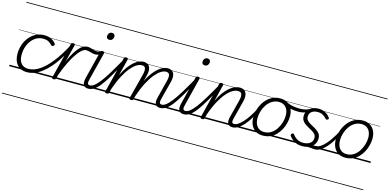

<svg xmlns="http://www.w3.org/2000/svg" viewBox="-103 -1532 5180 2553"><g transform="rotate(15 2487.0 -255.0)"><path d="M250 17Q160 17 112 -38Q64 -93 64 -189Q64 -253 84 -312.5Q104 -372 142 -418.5Q180 -465 232 -492Q284 -519 348 -519Q402 -519 443.5 -498.5Q485 -478 507 -446Q513 -437 511.5 -430Q510 -423 500 -415Q490 -407 482 -407Q474 -407 467 -415Q446 -439 418 -454.5Q390 -470 343 -470Q292 -470 251 -446.5Q210 -423 180.5 -382.5Q151 -342 135.5 -292Q120 -242 120 -188Q120 -141 135 -105Q150 -69 180 -50Q210 -31 255 -31Q266 -31 271 -23.5Q276 -16 275 -6.5Q274 3 267.5 10Q261 17 250 17ZM0 365H523V375H0ZM0 -20H523V0H0ZM0 -505H523V-500H0ZM0 -885H523V-875H0Z M247 17Q235 17 229 10Q223 3 224 -6.5Q225 -16 232.5 -23.5Q240 -31 253 -31Q331 -31 410 -84.5Q489 -138 566 -237.5Q643 -337 715 -474Q719 -482 727.5 -480.5Q736 -479 741.5 -472.5Q747 -466 743 -457Q671 -307 589.5 -201.5Q508 -96 421.5 -39.5Q335 17 247 17ZM523 365V375ZM523 -20V0ZM523 -505V-500ZM523 -885V-875Z M615 15Q602 15 596 10.5Q590 6 593 -5L716 -495Q719 -506 725.5 -510.5Q732 -515 745 -515Q761 -515 767 -509Q773 -503 769 -492L710 -259Q745 -337 776.5 -387.5Q808 -438 837 -467Q866 -496 892 -507.5Q918 -519 942 -519Q954 -519 958.5 -511.5Q963 -504 961 -494Q959 -484 952 -477Q945 -470 933 -470Q908 -470 876 -443.5Q844 -417 808 -364.5Q772 -312 734 -234.5Q696 -157 659 -55L646 -4Q643 6 635.5 10.5Q628 15 615 15ZM523 365H927V375H523ZM523 -20H927V0H523ZM523 -505H927V-500H523ZM523 -885H927V-875H523Z M1067 -447Q1043 -447 1021 -453Q999 -459 978 -464.5Q957 -470 934 -470Q924 -470 919.5 -477Q915 -484 915.5 -494Q916 -504 923 -511.5Q930 -519 942 -519Q968 -519 989.5 -512Q1011 -505 1032 -498Q1053 -491 1074 -491Q1087 -491 1100 -494.5Q1113 -498 1128 -504Q1136 -508 1142.5 -502Q1149 -496 1150 -487.5Q1151 -479 1141 -472Q1120 -458 1101 -452.5Q1082 -447 1067 -447ZM927 365V375ZM927 -20V0ZM927 -505V-500ZM927 -885V-875Z M1091 17Q1065 17 1048.5 8Q1032 -1 1024 -17.5Q1016 -34 1016.5 -58Q1017 -82 1024 -112L1120 -495Q1123 -506 1129.5 -510.5Q1136 -515 1149 -515Q1165 -515 1171 -509Q1177 -503 1174 -492L1079 -114Q1067 -70 1071.5 -50.5Q1076 -31 1102 -31Q1113 -31 1117.5 -23.5Q1122 -16 1120.5 -7Q1119 2 1111.5 9.5Q1104 17 1091 17ZM1195 -683Q1177 -683 1165.5 -693Q1154 -703 1154 -722Q1154 -746 1168 -764Q1182 -782 1209 -782Q1227 -782 1238.5 -772Q1250 -762 1250 -742Q1250 -719 1236 -701Q1222 -683 1195 -683ZM927 365H1252V375H927ZM927 -20H1252V0H927ZM927 -505H1252V-500H927ZM927 -885H1252V-875H927Z M1090 17Q1079 17 1074 9.5Q1069 2 1070 -7Q1071 -16 1079.5 -23.5Q1088 -31 1102 -31Q1130 -31 1161.5 -55Q1193 -79 1233.5 -131Q1274 -183 1326 -268Q1378 -353 1447 -476Q1452 -486 1461 -485.5Q1470 -485 1476 -478Q1482 -471 1477 -461Q1404 -325 1349.5 -233Q1295 -141 1252 -86Q1209 -31 1170.5 -7Q1132 17 1090 17ZM1252 365V375ZM1252 -20V0ZM1252 -505V-500ZM1252 -885V-875Z M2078 17Q2053 17 2037.5 8Q2022 -1 2014.5 -18Q2007 -35 2007 -58.5Q2007 -82 2016 -112L2075 -345Q2087 -387 2086.5 -414.5Q2086 -442 2073.5 -455.5Q2061 -469 2034 -469Q2004 -469 1966 -445.5Q1928 -422 1886 -371.5Q1844 -321 1801.5 -240Q1759 -159 1720 -43H1697Q1729 -166 1771.5 -256Q1814 -346 1862 -404.5Q1910 -463 1957.5 -491Q2005 -519 2046 -519Q2084 -519 2108 -500.5Q2132 -482 2138.5 -443.5Q2145 -405 2129 -345L2069 -114Q2057 -71 2061.5 -51Q2066 -31 2090 -31Q2100 -31 2104.5 -23.5Q2109 -16 2107.5 -7Q2106 2 2099 9.5Q2092 17 2078 17ZM1346 15Q1334 15 1326.5 10Q1319 5 1322 -5L1445 -495Q1448 -506 1454 -510.5Q1460 -515 1474 -515Q1490 -515 1496 -509Q1502 -503 1499 -492L1442 -264Q1476 -334 1512 -383Q1548 -432 1583.5 -462Q1619 -492 1652 -505.5Q1685 -519 1714 -519Q1752 -519 1776.5 -500.5Q1801 -482 1807.5 -443.5Q1814 -405 1798 -345L1711 -4Q1708 6 1701.5 10.5Q1695 15 1681 15Q1669 15 1661 10Q1653 5 1657 -5L1745 -345Q1756 -387 1755.5 -414.5Q1755 -442 1742.5 -455.5Q1730 -469 1702 -469Q1671 -469 1633 -446.5Q1595 -424 1553.5 -375Q1512 -326 1470 -247.5Q1428 -169 1389 -56L1376 -4Q1374 6 1367.5 10.5Q1361 15 1346 15ZM1252 365H2241V375H1252ZM1252 -20H2241V0H1252ZM1252 -505H2241V-500H1252ZM1252 -885H2241V-875H1252Z M2079 17Q2068 17 2063 9.5Q2058 2 2059 -7Q2060 -16 2068.5 -23.5Q2077 -31 2091 -31Q2119 -31 2150.5 -55Q2182 -79 2222.5 -131Q2263 -183 2315 -268Q2367 -353 2436 -476Q2441 -486 2450 -485.5Q2459 -485 2465 -478Q2471 -471 2466 -461Q2393 -325 2338.5 -233Q2284 -141 2241 -86Q2198 -31 2159.5 -7Q2121 17 2079 17ZM2241 365V375ZM2241 -20V0ZM2241 -505V-500ZM2241 -885V-875Z M2405 17Q2379 17 2362.5 8Q2346 -1 2338 -17.5Q2330 -34 2330.5 -58Q2331 -82 2338 -112L2434 -495Q2437 -506 2443.5 -510.5Q2450 -515 2463 -515Q2479 -515 2485 -509Q2491 -503 2488 -492L2393 -114Q2381 -70 2385.5 -50.5Q2390 -31 2416 -31Q2427 -31 2431.5 -23.5Q2436 -16 2434.5 -7Q2433 2 2425.5 9.5Q2418 17 2405 17ZM2509 -683Q2491 -683 2479.5 -693Q2468 -703 2468 -722Q2468 -746 2482 -764Q2496 -782 2523 -782Q2541 -782 2552.5 -772Q2564 -762 2564 -742Q2564 -719 2550 -701Q2536 -683 2509 -683ZM2241 365H2566V375H2241ZM2241 -20H2566V0H2241ZM2241 -505H2566V-500H2241ZM2241 -885H2566V-875H2241Z M2404 17Q2393 17 2388 9.5Q2383 2 2384 -7Q2385 -16 2393.5 -23.5Q2402 -31 2416 -31Q2444 -31 2475.5 -55Q2507 -79 2547.5 -131Q2588 -183 2640 -268Q2692 -353 2761 -476Q2766 -486 2775 -485.5Q2784 -485 2790 -478Q2796 -471 2791 -461Q2718 -325 2663.5 -233Q2609 -141 2566 -86Q2523 -31 2484.5 -7Q2446 17 2404 17ZM2566 365V375ZM2566 -20V0ZM2566 -505V-500ZM2566 -885V-875Z M3076 17Q3051 17 3034.5 8Q3018 -1 3010.5 -17.5Q3003 -34 3003.5 -58Q3004 -82 3012 -111L3072 -345Q3083 -387 3082 -414.5Q3081 -442 3067 -455.5Q3053 -469 3025 -469Q2993 -469 2953.5 -447Q2914 -425 2871.5 -376Q2829 -327 2785.5 -248Q2742 -169 2703 -56L2690 -4Q2688 6 2681.5 10.5Q2675 15 2660 15Q2648 15 2640.5 10Q2633 5 2636 -5L2759 -495Q2762 -506 2768 -510.5Q2774 -515 2788 -515Q2804 -515 2810 -509Q2816 -503 2813 -492L2756 -261Q2790 -333 2827 -382.5Q2864 -432 2901 -462Q2938 -492 2972.5 -505.5Q3007 -519 3037 -519Q3075 -519 3100.5 -501.5Q3126 -484 3134 -445.5Q3142 -407 3126 -345L3066 -113Q3054 -70 3058 -50.5Q3062 -31 3088 -31Q3098 -31 3102 -23.5Q3106 -16 3105 -7Q3104 2 3096.5 9.5Q3089 17 3076 17ZM2566 365H3237V375H2566ZM2566 -20H3237V0H2566ZM2566 -505H3237V-500H2566ZM2566 -885H3237V-875H2566Z M3075 17Q3064 17 3059 9.5Q3054 2 3055 -7Q3056 -16 3064.5 -23.5Q3073 -31 3087 -31Q3113 -31 3143.5 -51.5Q3174 -72 3207 -108.5Q3240 -145 3273 -195Q3306 -245 3337 -306Q3342 -315 3350.5 -314.5Q3359 -314 3365 -307.5Q3371 -301 3367 -292Q3335 -225 3300 -168.5Q3265 -112 3227.5 -70.5Q3190 -29 3152 -6Q3114 17 3075 17ZM3237 365V375ZM3237 -20V0ZM3237 -505V-500ZM3237 -885V-875Z M3495 19Q3436 19 3395 -7Q3354 -33 3332.5 -79Q3311 -125 3311 -186Q3311 -242 3329.5 -300Q3348 -358 3384.5 -408Q3421 -458 3474 -488.5Q3527 -519 3596 -519Q3654 -519 3695 -494Q3736 -469 3758 -424.5Q3780 -380 3780 -320Q3780 -277 3768.5 -230Q3757 -183 3734.5 -139Q3712 -95 3678 -59Q3644 -23 3598 -2Q3552 19 3495 19ZM3500 -31Q3554 -31 3595.5 -58Q3637 -85 3665 -127.5Q3693 -170 3708 -219.5Q3723 -269 3723 -315Q3723 -362 3707.5 -396.5Q3692 -431 3662.5 -450Q3633 -469 3592 -469Q3538 -469 3496.5 -443Q3455 -417 3426 -374.5Q3397 -332 3382.5 -283Q3368 -234 3368 -189Q3368 -141 3383.5 -105.5Q3399 -70 3428.5 -50.5Q3458 -31 3500 -31ZM3237 365H3838V375H3237ZM3237 -20H3838V0H3237ZM3237 -505H3838V-500H3237ZM3237 -885H3838V-875H3237Z M3862 -410Q3820 -410 3773.5 -419Q3727 -428 3683 -455Q3670 -463 3670.5 -474Q3671 -485 3679.5 -491.5Q3688 -498 3696 -493Q3722 -477 3754.5 -468.5Q3787 -460 3819 -457Q3851 -454 3876 -454Q3913 -454 3948.5 -461.5Q3984 -469 4017 -488Q4027 -493 4033.5 -487Q4040 -481 4040 -471.5Q4040 -462 4028 -455Q3997 -438 3970.5 -428Q3944 -418 3918.5 -414Q3893 -410 3862 -410ZM3839 365V375ZM3839 -20V0ZM3839 -505V-500ZM3839 -885V-875Z M4095 -7Q4123 -17 4148 -22Q4173 -27 4192.5 -29Q4212 -31 4223 -31Q4232 -31 4235.5 -23.5Q4239 -16 4237 -7Q4235 2 4228 9.5Q4221 17 4210 17Q4189 17 4169 14Q4149 11 4126 10Q4103 9 4073 15ZM4038 19Q3991 19 3955 4.5Q3919 -10 3894.5 -32Q3870 -54 3857 -75Q3852 -83 3853 -91Q3854 -99 3864 -106Q3873 -112 3880.5 -113Q3888 -114 3894 -104Q3918 -70 3954.5 -48.5Q3991 -27 4040 -27Q4076 -27 4105 -38.5Q4134 -50 4151 -73Q4168 -96 4168 -129Q4168 -157 4152.5 -176.5Q4137 -196 4112.5 -210.5Q4088 -225 4061 -239.5Q4034 -254 4009.5 -271Q3985 -288 3969.5 -313Q3954 -338 3954 -374Q3954 -418 3976 -450Q3998 -482 4036.5 -500.5Q4075 -519 4125 -519Q4166 -519 4197 -506Q4228 -493 4249.5 -474.5Q4271 -456 4282 -439Q4288 -430 4287 -424.5Q4286 -419 4275 -411Q4267 -405 4260 -405.5Q4253 -406 4246 -413Q4220 -443 4191.5 -458Q4163 -473 4121 -473Q4071 -473 4039.5 -448.5Q4008 -424 4008 -380Q4008 -352 4023.5 -332.5Q4039 -313 4063.5 -298Q4088 -283 4115.5 -268.5Q4143 -254 4167.5 -236.5Q4192 -219 4207.5 -195Q4223 -171 4223 -135Q4223 -86 4198.5 -51.5Q4174 -17 4132 1Q4090 19 4038 19ZM3838 365H4373V375H3838ZM3838 -20H4373V0H3838ZM3838 -505H4373V-500H3838ZM3838 -885H4373V-875H3838Z M4211 17Q4200 17 4195 9.5Q4190 2 4191 -7Q4192 -16 4200.5 -23.5Q4209 -31 4223 -31Q4249 -31 4279.5 -51.5Q4310 -72 4343 -108.5Q4376 -145 4409 -195Q4442 -245 4473 -306Q4478 -315 4486.5 -314.5Q4495 -314 4501 -307.5Q4507 -301 4503 -292Q4471 -225 4436 -168.5Q4401 -112 4363.5 -70.5Q4326 -29 4288 -6Q4250 17 4211 17ZM4373 365V375ZM4373 -20V0ZM4373 -505V-500ZM4373 -885V-875Z M4631 19Q4572 19 4531 -7Q4490 -33 4468.5 -79Q4447 -125 4447 -186Q4447 -242 4465.5 -300Q4484 -358 4520.5 -408Q4557 -458 4610 -488.5Q4663 -519 4732 -519Q4790 -519 4831 -494Q4872 -469 4894 -424.5Q4916 -380 4916 -320Q4916 -277 4904.5 -230Q4893 -183 4870.5 -139Q4848 -95 4814 -59Q4780 -23 4734 -2Q4688 19 4631 19ZM4636 -31Q4690 -31 4731.5 -58Q4773 -85 4801 -127.5Q4829 -170 4844 -219.5Q4859 -269 4859 -315Q4859 -362 4843.5 -396.5Q4828 -431 4798.5 -450Q4769 -469 4728 -469Q4674 -469 4632.5 -443Q4591 -417 4562 -374.5Q4533 -332 4518.5 -283Q4504 -234 4504 -189Q4504 -141 4519.5 -105.5Q4535 -70 4564.5 -50.5Q4594 -31 4636 -31ZM4373 365H4974V375H4373ZM4373 -20H4974V0H4373ZM4373 -505H4974V-500H4373ZM4373 -885H4974V-875H4373Z"/></g></svg>

Font: Playwrite IS Guides
Style: Regular
Weight: 400
Designer: Veronika Burian, José Scaglione
Foundry: TypeTogether
Version: Version 1.003